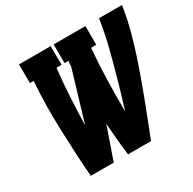

<svg xmlns="http://www.w3.org/2000/svg" viewBox="-161 -901 1072 1066"><g transform="rotate(-30 375.0 -367.5)"><path d="M126 0Q120 -76 116 -152.5Q112 -229 109.5 -306Q107 -383 108 -460Q109 -537 115 -615H91L90 -735H293L294 -615H261Q251 -526 246 -436.5Q241 -347 239 -258L335 -580Q335 -589 335.5 -597.5Q336 -606 338 -615H313L312 -735H516V-615H483Q474 -514 471.5 -414Q469 -314 470 -214Q489 -275 506.5 -335Q524 -395 540.5 -455.5Q557 -516 572 -576.5Q587 -637 597 -698L603 -735H750L744 -698Q734 -639 718 -580Q702 -521 683.5 -463Q665 -405 644 -346.5Q623 -288 601.5 -230.5Q580 -173 557 -115Q534 -57 512 0H365Q358 -52 353.5 -103.5Q349 -155 345 -207L273 0Z"/></g></svg>

Font: Iosevka Etoile Heavy
Style: Italic
Weight: 900
Italic angle: -9°
Designer: Belleve Invis
Foundry: Belleve Invis
Version: Version 22.1.2; ttfautohint (v1.8.4)